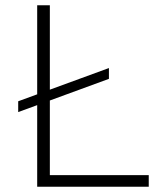

<svg xmlns="http://www.w3.org/2000/svg" viewBox="-20 -708 624 728"><path d="M49 -283V-324L393 -450V-409ZM121 0V-688H169V-44H544V0Z"/></svg>

Font: Saira SemiExpanded ExtraLight
Style: Regular
Weight: 250
Width: 6
Designer: Hector Gatti with collaboration of the Omnibus-Type team
Foundry: Omnibus-Type
Version: Version 1.101